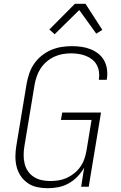

<svg xmlns="http://www.w3.org/2000/svg" viewBox="-20 -987 640 1015"><path d="M232 8Q203 8 175.5 2Q148 -4 126 -19.5Q104 -35 89 -57.5Q74 -80 67.5 -107Q61 -134 61.5 -162.5Q62 -191 67 -220L121 -546Q126 -573 135 -599.5Q144 -626 160.5 -650Q177 -674 200 -692.5Q223 -711 249.5 -722.5Q276 -734 304 -738.5Q332 -743 359 -743Q385 -743 410.5 -739.5Q436 -736 458.5 -727Q481 -718 500 -703Q519 -688 530.5 -667Q542 -646 545.5 -621Q549 -596 545 -570L544 -565H502L503 -569Q506 -589 503 -609Q500 -629 490.5 -645.5Q481 -662 466 -673.5Q451 -685 433 -692Q415 -699 395 -702Q375 -705 355 -705Q333 -705 310.5 -701Q288 -697 266.5 -687Q245 -677 226.5 -661Q208 -645 195 -625.5Q182 -606 174.5 -584Q167 -562 163 -540L109 -214Q105 -191 105 -167.5Q105 -144 110 -122.5Q115 -101 127.5 -82.5Q140 -64 158.5 -52Q177 -40 199.5 -35Q222 -30 246 -30Q268 -30 290 -33.5Q312 -37 333 -46.5Q354 -56 372.5 -71Q391 -86 404.5 -105Q418 -124 425.5 -145.5Q433 -167 437 -189L464 -353H302L309 -392H514L449 0H409L425 -101Q411 -76 390 -54Q369 -32 343 -17.5Q317 -3 288.5 2.5Q260 8 232 8ZM269 -806 241 -831 376 -967H432L521 -829L489 -809L399 -934Z"/></svg>

Font: Iosevka Extralight Extended
Style: Italic
Weight: 200
Width: 7
Italic angle: -9°
Monospace: yes
Designer: Belleve Invis
Foundry: Belleve Invis
Version: Version 32.5.0; ttfautohint (v1.8.4)